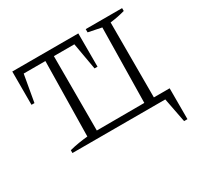

<svg xmlns="http://www.w3.org/2000/svg" viewBox="-172 -850 1270 1234"><g transform="rotate(-30 462.5 -233.0)"><path d="M765 -48H882V181H857L822 0H133V-21Q168 -30 202 -35.5Q236 -41 269 -44L278 -599H117L82 -400H60V-647H550V-400H528L493 -599H341V-47L694 -48L703 -603L605 -623V-647H875V-626Q851 -619 823.5 -613.5Q796 -608 765 -604Z"/></g></svg>

Font: Piazzolla SC Light
Style: Regular
Weight: 300
Designer: Juan Pablo del Peral
Foundry: Huerta Tipografica
Version: Version 1.330